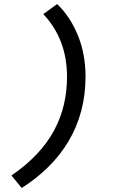

<svg xmlns="http://www.w3.org/2000/svg" viewBox="-20 -747 640 954"><path d="M88 187 37 125Q111 74 163.5 18Q216 -38 249 -99.5Q282 -161 297.5 -227.5Q313 -294 313 -365Q313 -552 195 -677L264 -727Q330 -663 367.5 -570Q405 -477 405 -366Q405 -276 383.5 -195.5Q362 -115 321 -46Q280 23 221 81.5Q162 140 88 187Z"/></svg>

Font: Source Code Pro Semibold
Style: Italic
Weight: 600
Italic angle: -11°
Monospace: yes
Designer: Paul D. Hunt, Teo Tuominen
Foundry: Adobe Systems Incorporated
Version: Version 1.050;PS 1.000;hotconv 16.6.51;makeotf.lib2.5.65220